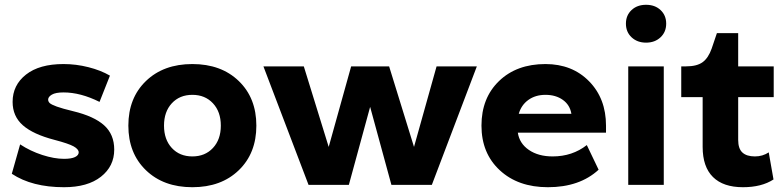

<svg xmlns="http://www.w3.org/2000/svg" viewBox="-20 -780 3294 810"><path d="M248 -509.8Q300.8 -509.8 353 -496.6Q405.3 -483.4 443.8 -460.9L399.9 -350.1Q319.8 -390.1 248 -390.1Q214.8 -390.1 199 -380.9Q183.1 -371.6 183.1 -359.9Q183.1 -351.6 189.7 -345.2Q196.3 -338.9 219.7 -330.3Q243.2 -321.8 288.1 -311Q377 -289.6 419.4 -251.2Q461.9 -212.9 461.9 -148.9Q461.9 -78.6 405.8 -34.4Q349.6 9.8 250 9.8Q115.2 9.8 29.8 -46.9L64.9 -170.9Q107.9 -142.6 158.4 -126.2Q209 -109.9 250 -109.9Q280.8 -109.9 296.4 -117.4Q312 -125 312 -137.2Q312 -150.4 290.8 -162.4Q269.5 -174.3 210 -189.9Q119.6 -213.4 76.4 -251.5Q33.2 -289.6 33.2 -350.1Q33.2 -420.9 89.6 -465.3Q146 -509.8 248 -509.8Z M595.7 -438.2Q669.9 -509.8 791.5 -509.8Q913.1 -509.8 987.3 -438.2Q1061.5 -366.7 1061.5 -250Q1061.5 -133.3 987.3 -61.8Q913.1 9.8 791.5 9.8Q669.9 9.8 595.7 -61.8Q521.5 -133.3 521.5 -250Q521.5 -366.7 595.7 -438.2ZM704.8 -155.8Q737.8 -120.1 791.5 -120.1Q845.2 -120.1 878.4 -155.8Q911.6 -191.4 911.6 -250Q911.6 -308.6 878.4 -344.2Q845.2 -379.9 791.5 -379.9Q737.8 -379.9 704.8 -344.2Q671.9 -308.6 671.9 -250Q671.9 -191.4 704.8 -155.8Z M1821.8 -500H1991.7L1801.8 0H1631.3L1541.5 -329.1L1451.7 0H1281.7L1091.3 -500H1261.7L1366.7 -160.2L1461.4 -500H1621.6L1726.6 -160.2Z M2281.2 -509.8Q2394 -509.8 2465.3 -437Q2536.6 -364.3 2536.6 -250V-220.2H2164.6Q2171.4 -174.8 2211.2 -147.5Q2251 -120.1 2311.5 -120.1Q2394.5 -120.1 2455.6 -168L2505.4 -64Q2425.3 9.8 2291.5 9.8Q2165.5 9.8 2088.4 -61.8Q2011.2 -133.3 2011.2 -250Q2011.2 -366.7 2085.4 -438.2Q2159.7 -509.8 2281.2 -509.8ZM2168.5 -299.8H2390.6Q2384.3 -337.4 2354.5 -358.6Q2324.7 -379.9 2281.2 -379.9Q2238.8 -379.9 2209 -358.4Q2179.2 -336.9 2168.5 -299.8Z M2630.4 -500H2780.3V0H2630.4ZM2644.3 -737.5Q2668 -759.8 2705.6 -759.8Q2743.2 -759.8 2766.8 -737.5Q2790.5 -715.3 2790.5 -680.2Q2790.5 -645 2766.6 -622.6Q2742.7 -600.1 2705.6 -600.1Q2668.5 -600.1 2644.5 -622.6Q2620.6 -645 2620.6 -680.2Q2620.6 -715.3 2644.3 -737.5Z M2854 -370.1V-500H2874Q2919.9 -500 2944.1 -517.6Q2968.3 -535.2 2982.4 -575.2L3004.4 -640.1H3094.2V-500H3244.1V-370.1H3094.2V-189.9Q3094.2 -152.8 3112.1 -136.5Q3129.9 -120.1 3165 -120.1Q3197.3 -120.1 3223.1 -137.2L3243.2 -22.9Q3192.9 9.8 3114.3 9.8Q3031.2 9.8 2987.8 -33.2Q2944.3 -76.2 2944.3 -160.2V-370.1Z"/></svg>

Font: Gully
Style: Bold
Weight: 700
Designer: jaikishan Patel
Foundry: MagicType
Version: Version 1.000;Glyphs 3.2 (3242)